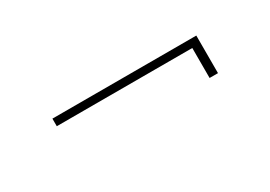

<svg xmlns="http://www.w3.org/2000/svg" viewBox="-13 -403 586 416"><g transform="rotate(-30 279.5 -195.0)"><path d="M460 -148V-242H100V-223H439V-148Z"/></g></svg>

Font: Josefin Slab Thin ExtraLight
Style: Regular
Weight: 250
Version: Version 2.000